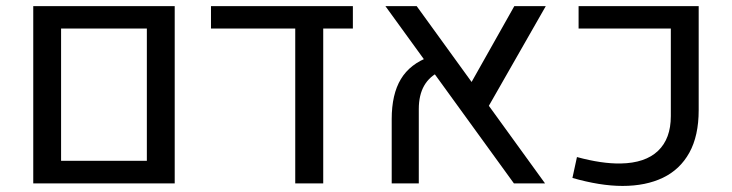

<svg xmlns="http://www.w3.org/2000/svg" viewBox="-20 -595 2375 623"><path d="M87.9 0V-575.2H546.9V0ZM178.2 -73.2H456.5V-502.4H178.2Z M664.6 -575.2H1125V-502.4H1028.8V0H938V-502.4H664.6Z M1647.5 0 1230.5 -575.2H1332L1748.5 0ZM1251 0V-208.5Q1251 -289.1 1280.8 -338.4Q1310.5 -387.7 1373.5 -410.6L1409.2 -363.8Q1338.9 -332 1338.9 -241.2V0ZM1751 -575.2 1552.7 -228 1492.7 -297.9 1648.9 -575.2Z M2000 8.3Q1963.4 8.3 1922.6 1.7Q1881.8 -4.9 1837.4 -17.6L1852.1 -85.4Q1932.6 -63.5 1993.7 -64.5Q2073.7 -65.9 2115.2 -105.5Q2156.7 -145 2156.7 -218.3V-502.4H1857.4V-575.2H2247.1V-237.8Q2247.1 -154.3 2216.8 -99.6Q2186.5 -44.9 2131.1 -18.3Q2075.7 8.3 2000 8.3Z"/></svg>

Font: Heebo
Style: Regular
Weight: 400
Designer: Oded Ezer
Foundry: Ezer Type House
Version: Version 3.100